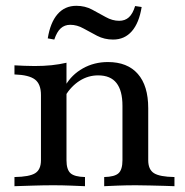

<svg xmlns="http://www.w3.org/2000/svg" viewBox="-20 -641 638 661"><path d="M338.7 0V-31.5Q375 -32.3 388.3 -44.8Q401.6 -57.3 401.6 -89.5V-276.6Q401.6 -329 381 -355.2Q360.5 -381.5 317.7 -381.5Q283.9 -381.5 254.8 -363.3Q225.8 -345.2 204 -310.5L204.8 -346Q226.6 -383.9 265.3 -405.6Q304 -427.4 351.6 -427.4Q418.5 -427.4 454.4 -386.7Q490.3 -346 490.3 -268.5V-89.5Q490.3 -57.3 510.1 -44.8Q529.8 -32.3 580.6 -31.5V0Q567.7 -0.8 545.6 -1.2Q523.4 -1.6 497.6 -2.4Q471.8 -3.2 447.6 -3.2Q415.3 -3.2 384.7 -2Q354 -0.8 338.7 0ZM29.8 0V-31.5Q81.5 -32.3 101.2 -44.8Q121 -57.3 121 -89.5V-313.7Q121 -351.6 100.4 -367.3Q79.8 -383.1 29.8 -384.7V-416.1Q46 -415.3 63.3 -414.5Q80.6 -413.7 99.2 -413.7Q130.6 -413.7 157.7 -416.5Q184.7 -419.4 208.9 -425V-89.5Q208.9 -57.3 222.6 -44.8Q236.3 -32.3 272.6 -31.5V0Q252.4 -0.8 223.4 -2Q194.4 -3.2 163.7 -3.2Q129.8 -3.2 93.5 -2Q57.3 -0.8 29.8 0ZM369.4 -504.8Q339.5 -504.8 314.5 -517.7Q289.5 -530.6 267.3 -543.1Q245.2 -555.6 221.8 -555.6Q202.4 -555.6 189.1 -543.5Q175.8 -531.5 166.9 -504.8L144.4 -508.9Q153.2 -563.7 178.2 -592.3Q203.2 -621 242.7 -621Q272.6 -621 296.8 -608.1Q321 -595.2 344 -582.3Q366.9 -569.4 390.3 -569.4Q410.5 -569.4 423.8 -581.5Q437.1 -593.5 445.2 -620.2L467.7 -616.9Q458.9 -562.1 433.9 -533.5Q408.9 -504.8 369.4 -504.8Z"/></svg>

Font: Playfair 12pt Medium
Style: Regular
Weight: 500
Designer: Claus Eggers Sørensen
Foundry: Claus Eggers Sørensen
Version: Version 2.000;gftools[0.9.28]